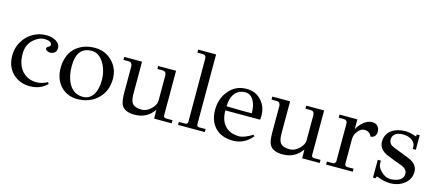

<svg xmlns="http://www.w3.org/2000/svg" viewBox="-51 -1185 3848 1695"><g transform="rotate(15 1872.5 -337.5)"><path d="M110.9 -253.7Q110.9 -146.3 166.9 -90.3Q217.1 -40 291.4 -40Q342.9 -40 392 -67.4L402.3 -53.7Q341.7 9.1 244.6 9.1Q155.4 9.1 91.4 -48Q26.3 -110.9 26.3 -213.7Q26.3 -315.4 99.4 -393.1Q177.1 -467.4 283.4 -464Q346.3 -459.4 377.1 -429.7Q402.3 -406.9 400 -376Q398.9 -349.7 381.1 -336.6Q363.4 -323.4 339.4 -323.4Q336 -323.4 328 -325.7Q320 -328 313.1 -331.4Q306.3 -334.9 301.7 -341.1Q297.1 -347.4 299.4 -355.4Q300.6 -363.4 316.6 -371.4Q334.9 -381.7 331.4 -394.3Q330.3 -409.1 313.1 -418.3Q296 -427.4 262.9 -427.4Q217.1 -427.4 171.4 -388.6Q110.9 -339.4 110.9 -253.7Z M938.3 -243.4Q938.3 -131.4 866.3 -61.7Q795.4 8 681.1 10.3Q589.7 11.4 526.9 -52.6Q467.4 -116.6 467.4 -218.3Q467.4 -274.3 484 -320Q500.6 -365.7 533.1 -398.3Q565.7 -430.9 612 -449.1Q658.3 -467.4 715.4 -467.4Q811.4 -467.4 874.3 -402.3Q938.3 -339.4 938.3 -243.4ZM846.9 -202.3Q846.9 -297.1 803.4 -365.7Q760 -434.3 694.9 -434.3Q557.7 -434.3 557.7 -259.4Q557.7 -165.7 592 -101.7Q635.4 -21.7 721.1 -21.7Q784 -21.7 818.3 -77.7Q846.9 -128 846.9 -202.3Z M1540.6 1.1H1380.6L1379.4 -80Q1317.7 12.6 1203.4 12.6Q1110.9 12.6 1083.4 -41.1Q1066.3 -72 1066.3 -155.4V-395.4Q1062.9 -429.7 1032 -429.7H985.1V-457.1H1147.4V-164.6Q1147.4 -101.7 1166.9 -76.6Q1190.9 -46.9 1252.6 -46.9Q1297.1 -46.9 1337.1 -84.6Q1377.1 -124.6 1377.1 -160V-395.4Q1374.9 -429.7 1340.6 -429.7H1294.9V-457.1H1458.3V-49.1Q1458.3 -35.4 1467.4 -31.4Q1476.6 -27.4 1483.4 -27.4H1540.6Z M1843.4 0H1598.9V-27.4H1657.1Q1667.4 -27.4 1673.7 -33.1Q1680 -38.9 1680 -50.3L1678.9 -627.4Q1678.9 -660.6 1645.7 -660.6H1598.9V-688H1762.3V-50.3Q1762.3 -38.9 1768.6 -33.1Q1774.9 -27.4 1785.1 -27.4H1843.4Z M2286.9 -232H1969.1Q1969.1 -144 2012.6 -94.9Q2058.3 -42.3 2145.1 -42.3Q2190.9 -42.3 2264 -88L2276.6 -77.7Q2205.7 9.1 2101.7 9.1Q1995.4 9.1 1936 -53.7Q1880 -115.4 1880 -213.7Q1880 -316.6 1939.4 -387.4Q2001.1 -464 2102.9 -464Q2187.4 -464 2238.9 -405.7Q2289.1 -350.9 2289.1 -268.6Q2289.1 -259.4 2288.6 -250.9Q2288 -242.3 2286.9 -232ZM2201.1 -267.4Q2201.1 -339.4 2176 -382.9Q2147.4 -432 2099.4 -432Q2042.3 -432 2006.9 -390.9Q1970.3 -346.3 1970.3 -269.7Q2060.6 -267.4 2118.3 -266.9Q2176 -266.3 2201.1 -267.4Z M2893.7 1.1H2733.7L2732.6 -80Q2670.9 12.6 2556.6 12.6Q2464 12.6 2436.6 -41.1Q2419.4 -72 2419.4 -155.4V-395.4Q2416 -429.7 2385.1 -429.7H2338.3V-457.1H2500.6V-164.6Q2500.6 -101.7 2520 -76.6Q2544 -46.9 2605.7 -46.9Q2650.3 -46.9 2690.3 -84.6Q2730.3 -124.6 2730.3 -160V-395.4Q2728 -429.7 2693.7 -429.7H2648V-457.1H2811.4V-49.1Q2811.4 -35.4 2820.6 -31.4Q2829.7 -27.4 2836.6 -27.4H2893.7Z M3032 -50.3V-395.4Q3030.9 -428.6 2997.7 -428.6H2952V-457.1H3115.4V-364.6Q3126.9 -392 3156.6 -422.9Q3201.1 -467.4 3251.4 -467.4Q3282.3 -467.4 3300 -447.4Q3317.7 -427.4 3317.7 -400Q3317.7 -345.1 3267.4 -339.4Q3248 -384 3201.1 -384Q3168 -384 3141.7 -349.7Q3114.3 -317.7 3114.3 -275.4V-50.3Q3117.7 -27.4 3137.1 -27.4H3195.4V0H2952V-27.4H3008Q3026.3 -27.4 3032 -50.3Z M3722.3 -140.6Q3722.3 -72 3667.4 -28.6Q3614.9 12.6 3539.4 12.6Q3478.9 12.6 3422.9 -12.6Q3406.9 -19.4 3404.6 4.6Q3387.4 2.3 3381.7 4.6V-158.9H3410.3V-130.3Q3410.3 -98.3 3445.7 -62.9Q3465.1 -43.4 3487.4 -33.1Q3509.7 -22.9 3534.9 -22.9Q3586.3 -25.1 3617.7 -44.6Q3649.1 -64 3649.1 -101.7Q3649.1 -142.9 3597.7 -164.6Q3574.9 -172.6 3539.4 -185.7Q3504 -198.9 3459.4 -217.1Q3376 -251.4 3376 -323.4Q3376 -396.6 3434.3 -434.3Q3482.3 -466.3 3558.9 -466.3Q3590.9 -466.3 3656 -444.6V-464H3683.4V-331.4H3654.9V-352Q3654.9 -371.4 3645.1 -386.3Q3635.4 -401.1 3620 -411.4Q3604.6 -421.7 3584 -427.4Q3563.4 -433.1 3541.7 -433.1Q3484.6 -433.1 3460.6 -405.7Q3441.1 -381.7 3445.7 -353.1Q3450.3 -323.4 3474.3 -309.7Q3482.3 -305.1 3501.1 -297.1Q3520 -289.1 3550.9 -277.7Q3598.9 -260.6 3629.7 -247.4Q3660.6 -234.3 3674.3 -225.1Q3722.3 -192 3722.3 -140.6Z"/></g></svg>

Font: t
Style: Regular
Weight: 400
Designer: Takis Katsoulidis and George D. Matthiopoulos
Foundry: Takis Katsoulidis and George D. Matthiopoulos
Version: Version 1.0 ; ttfautohint (v1.8.1)